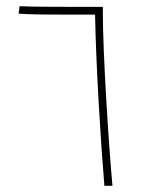

<svg xmlns="http://www.w3.org/2000/svg" viewBox="-20 -598 460 618"><path d="M316 0H342C330 -129 311 -425 311 -560V-576H198C163 -576 91 -576 43 -578L40 -554C75 -551 151 -551 198 -551H286C289 -387 304 -141 316 0Z"/></svg>

Font: Noto Sans Syriac Eastern Thin
Style: Regular
Weight: 100
Designer: Patrick Giasson and the Monotype Design Team
Foundry: Monotype Imaging Inc.
Version: Version 3.001